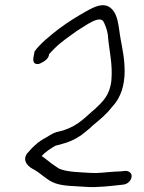

<svg xmlns="http://www.w3.org/2000/svg" viewBox="-20 -645 567 755"><path d="M154 -100H153C144 -94 134 -88 126 -82V-81C112 -70 97 -54 87 -42L86 -41C65 -9 96 13 112 21C137 34 158 57 184 70C221 89 275 86 322 90C360 93 421 86 464 81C480 80 494 67 497 53C501 36 487 27 474 27H472C459 29 453 29 430 30C396 32 365 37 338 35C292 32 244 32 212 18C190 4 168 -13 148 -29H147C145 -30 146 -30 144 -31C152 -41 159 -46 171 -55C175 -58 201 -75 202 -73L224 -79C252 -86 275 -97 299 -113L325 -134C335 -141 341 -149 350 -156C372 -174 400 -197 420 -224C496 -302 466 -427 455 -488C445 -536 448 -606 398 -623C370 -630 340 -612 316 -599C283 -580 248 -559 212 -532C181 -508 139 -475 116 -443L113 -427C110 -415 107 -393 127 -393C134 -393 140 -396 147 -400C154 -404 172 -414 173 -432C178 -438 187 -447 195 -455C222 -482 253 -502 283 -524C297 -533 311 -542 326 -551C349 -564 371 -575 384 -564C392 -554 402 -525 404 -509C408 -450 424 -395 418 -329C412 -271 385 -246 353 -216C338 -204 321 -187 306 -175C282 -155 259 -142 228 -132L204 -126H203C184 -120 172 -110 154 -100Z"/></svg>

Font: Stray Cat
Style: BdCnObl
Weight: 700
Version: Version 1.0